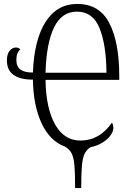

<svg xmlns="http://www.w3.org/2000/svg" viewBox="-20 -744 670 974"><path d="M308 -1Q233 -29 191 -118.5Q149 -208 147 -340Q15 -340 15 -438Q15 -469 28.5 -486Q42 -503 61 -503Q75 -503 83 -493Q63 -477 63 -441Q63 -406 83.5 -391Q104 -376 147 -376Q153 -541 211 -632.5Q269 -724 372 -724Q484 -724 534.5 -627Q585 -530 585 -358V-339H211Q213 -196 259 -113.5Q305 -31 388 -31Q485 -31 548 -122Q555 -110 555 -95Q555 -77 540.5 -57Q526 -37 499.5 -20.5Q473 -4 438 3Q418 17 408.5 37.5Q399 58 395.5 96.5Q392 135 392 210H361Q361 133 357.5 94Q354 55 343 33.5Q332 12 308 -1ZM520 -375Q519 -517 485 -601Q451 -685 370 -685Q293 -685 254 -604.5Q215 -524 211 -375Z"/></svg>

Font: Noto Serif CondLight
Style: Regular
Weight: 300
Width: 3
Designer: Monotype Design Team
Foundry: Monotype Imaging Inc.
Version: Version 1.001